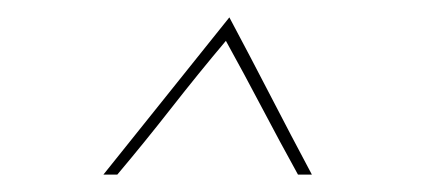

<svg xmlns="http://www.w3.org/2000/svg" viewBox="-20 -680 510 221"><path d="M244 -660Q208 -615 171.5 -569.5Q135 -524 99 -479H115Q147 -517 177.5 -556Q208 -595 240 -633Q261 -595 281.5 -556Q302 -517 323 -479H339Q315 -524 291.5 -569.5Q268 -615 244 -660Z"/></svg>

Font: Josefin Slab Thin
Style: Italic
Weight: 100
Italic angle: -12°
Designer: Santiago Orozco
Foundry: Typemade
Version: Version 2.000